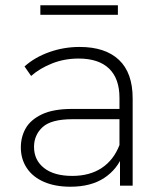

<svg xmlns="http://www.w3.org/2000/svg" viewBox="-20 -704 623 728"><path d="M435 0V-119L433 -137V-333Q433 -406 393.5 -444Q354 -482 278 -482Q224 -482 177.5 -463.5Q131 -445 98 -416L73 -452Q112 -487 167 -506.5Q222 -526 282 -526Q379 -526 431 -477Q483 -428 483 -331V0ZM247 4Q189 4 146.5 -14.5Q104 -33 81.5 -67Q59 -101 59 -145Q59 -185 77.5 -217.5Q96 -250 139 -270.5Q182 -291 254 -291H446V-252H255Q174 -252 141.5 -222Q109 -192 109 -147Q109 -97 147 -67Q185 -37 254 -37Q320 -37 365.5 -67Q411 -97 433 -154L447 -120Q426 -63 375.5 -29.5Q325 4 247 4ZM133 -648V-684H427V-648Z"/></svg>

Font: Modern
Style: Regular
Weight: 300
Designer: Julieta Ulanovsky
Foundry: Julieta Ulanovsky
Version: Version 8.000